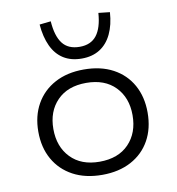

<svg xmlns="http://www.w3.org/2000/svg" viewBox="-84 -833 845 917"><g transform="rotate(-10 338.0 -374.5)"><path d="M339 8Q257 8 197.5 -24Q138 -56 105.5 -113.5Q73 -171 73 -248Q73 -324 105.5 -381.5Q138 -439 197.5 -471Q257 -503 338 -503Q420 -503 479.5 -471Q539 -439 571 -381.5Q603 -324 603 -248Q603 -171 571 -113.5Q539 -56 479.5 -24Q420 8 339 8ZM337 -56Q428 -56 479 -109Q530 -162 530 -248Q530 -333 479 -385.5Q428 -438 338 -438Q248 -438 197 -385.5Q146 -333 146 -248Q146 -162 197 -109Q248 -56 337 -56ZM339 -556Q287 -556 250.5 -579Q214 -602 193.5 -646Q173 -690 168 -751L223 -757Q228 -685 255.5 -649Q283 -613 339 -613Q393 -613 421 -649Q449 -685 454 -757L509 -751Q505 -690 484 -646Q463 -602 426.5 -579Q390 -556 339 -556Z"/></g></svg>

Font: Nunito Sans 7pt SemiExpanded Light
Style: Regular
Weight: 300
Width: 6
Designer: Vernon Adams
Foundry: Vernon Adams
Version: Version 3.101;gftools[0.9.27]